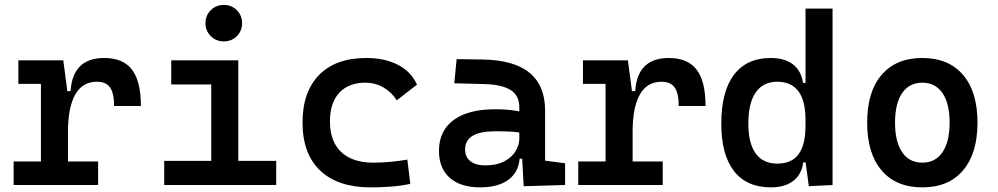

<svg xmlns="http://www.w3.org/2000/svg" viewBox="-20 -768 4142 797"><path d="M262.2 -222.7 231.9 -389.6H272.9Q281.7 -527.3 412.6 -527.3Q490.7 -527.3 527.8 -479Q564.9 -430.7 564.9 -328.1H453.6Q453.6 -381.3 436.8 -405Q419.9 -428.7 382.3 -428.7Q321.8 -428.7 292 -375Q262.2 -321.3 262.2 -222.7ZM36.6 0V-97.7H387.2V0ZM149.9 0V-517.6H242.7L262.2 -369.1V0ZM56.2 -419.9V-517.6H235.8L245.6 -419.9Z M856.9 0V-488.3H969.2V0ZM661.6 0V-100.1H866.7V0ZM959.5 0V-100.1H1126.5V0ZM690.9 -417.5V-517.6H969.2V-417.5ZM909.2 -596.2Q877 -596.2 855 -617.9Q833 -639.6 833 -671.9Q833 -704.1 855 -725.8Q877 -747.6 909.2 -747.6Q941.4 -747.6 963.1 -725.8Q984.9 -704.1 984.9 -671.9Q984.9 -639.6 963.1 -617.9Q941.4 -596.2 909.2 -596.2Z M1518.1 9.8Q1382.8 9.8 1309.3 -59.8Q1235.8 -129.4 1235.8 -259.8Q1235.8 -386.7 1304.7 -457Q1373.5 -527.3 1501 -527.3Q1578.1 -527.3 1633.1 -498.3Q1688 -469.2 1710.9 -416.5L1627 -351.6Q1605 -386.2 1571 -405.5Q1537.1 -424.8 1497.1 -424.8Q1427.2 -424.8 1388.4 -383.1Q1349.6 -341.3 1349.6 -264.6Q1349.6 -181.2 1396.2 -137Q1442.9 -92.8 1529.8 -92.8Q1565.4 -92.8 1601.3 -96.2Q1637.2 -99.6 1670.9 -105.5L1683.1 -4.9Q1643.1 3.9 1600.6 6.8Q1558.1 9.8 1518.1 9.8Z M2153.8 4.9 2145.5 -148.4 2135.7 -198.7V-322.8Q2135.7 -371.6 2099.6 -394.3Q2063.5 -417 1992.2 -418.9L1865.7 -422.4L1875.5 -522.5L1982.4 -521Q2114.3 -519 2178.5 -465.6Q2242.7 -412.1 2242.7 -309.6V-101.1L2325.7 -90.3V0ZM1973.6 9.8Q1892.1 9.8 1847.2 -29.8Q1802.2 -69.3 1802.2 -141.6Q1802.2 -225.1 1863 -269.8Q1923.8 -314.5 2035.6 -314.5Q2080.6 -314.5 2115.5 -309.1Q2150.4 -303.7 2179.7 -293.5L2158.2 -213.4Q2126 -220.7 2096.4 -221.9Q2066.9 -223.1 2036.1 -223.1Q1910.6 -223.1 1910.6 -147.9Q1910.6 -116.2 1932.6 -98.9Q1954.6 -81.5 1994.6 -81.5Q2041.5 -81.5 2073 -98.1Q2104.5 -114.7 2120.1 -140.4Q2135.7 -166 2135.7 -192.9V-242.2L2162.1 -109.4H2121.1L2137.7 -125Q2137.7 -80.1 2117.4 -50Q2097.2 -20 2060.5 -5.1Q2023.9 9.8 1973.6 9.8Z M2606 -222.7 2575.7 -389.6H2616.7Q2625.5 -527.3 2756.3 -527.3Q2834.5 -527.3 2871.6 -479Q2908.7 -430.7 2908.7 -328.1H2797.4Q2797.4 -381.3 2780.5 -405Q2763.7 -428.7 2726.1 -428.7Q2665.5 -428.7 2635.7 -375Q2606 -321.3 2606 -222.7ZM2380.4 0V-97.7H2731V0ZM2493.7 0V-517.6H2586.4L2606 -369.1V0ZM2399.9 -419.9V-517.6H2579.6L2589.4 -419.9Z M3179.7 9.8Q3079.6 9.8 3026.9 -57.9Q2974.1 -125.5 2974.1 -255.4Q2974.1 -388.2 3026.9 -457.8Q3079.6 -527.3 3179.7 -527.3Q3237.8 -527.3 3272 -500.5Q3306.2 -473.6 3313.5 -423.8H3354L3323.7 -271Q3323.7 -349.6 3294.2 -389.2Q3264.6 -428.7 3206.5 -428.7Q3147.9 -428.7 3117.2 -384.5Q3086.4 -340.3 3086.4 -255.4Q3086.4 -172.9 3116.9 -130.9Q3147.5 -88.9 3206.5 -88.9Q3266.6 -88.9 3295.2 -128.2Q3323.7 -167.5 3323.7 -246.1L3358.9 -93.8H3314Q3308.1 -43.9 3272.9 -17.1Q3237.8 9.8 3179.7 9.8ZM3337.4 4.9 3323.7 -97.2V-732.4H3436V0Z M3808.6 9.8Q3699.7 9.8 3639.6 -60.5Q3579.6 -130.9 3579.6 -258.8Q3579.6 -387.2 3639.6 -457.3Q3699.7 -527.3 3808.6 -527.3Q3917.5 -527.3 3977.5 -457.3Q4037.6 -387.2 4037.6 -258.8Q4037.6 -130.9 3977.5 -60.5Q3917.5 9.8 3808.6 9.8ZM3808.6 -92.8Q3862.8 -92.8 3892.3 -136.2Q3921.9 -179.7 3921.9 -258.8Q3921.9 -338.4 3892.3 -381.6Q3862.8 -424.8 3808.6 -424.8Q3754.4 -424.8 3724.9 -381.6Q3695.3 -338.4 3695.3 -258.8Q3695.3 -179.7 3724.9 -136.2Q3754.4 -92.8 3808.6 -92.8Z"/></svg>

Font: Cascadia Code Medium
Style: Regular
Weight: 500
Monospace: yes
Designer: Aaron Bell
Foundry: Saja Typeworks
Version: Version 2407.024